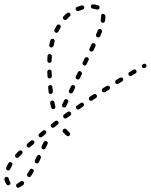

<svg xmlns="http://www.w3.org/2000/svg" viewBox="-114 -559 696 885"><path d="M-37 289Q-39 291 -39 293Q-40 294 -40 296Q-40 298 -39 300Q-38 304 -34 306Q-30 307 -26 305Q-16 301 -6 293Q-5 292 -4 290Q-3 288 -3 286Q-2 284 -3 282Q-4 280 -5 279Q-7 276 -12 275Q-16 275 -19 277Q-27 284 -34 287Q-36 288 -37 289ZM-78 258Q-82 256 -86 256Q-90 257 -92 261Q-94 264 -94 268Q-91 281 -84 291Q-82 293 -81 294Q-79 295 -77 295Q-75 295 -73 295Q-71 294 -70 293Q-66 291 -66 287Q-65 283 -68 279Q-72 273 -74 264Q-75 260 -78 258ZM11 245Q10 247 11 249Q11 251 12 252Q13 254 15 255Q18 257 23 257Q27 256 29 252Q35 244 40 234Q41 233 42 231Q42 229 42 227Q41 225 40 223Q39 222 37 221Q33 218 29 219Q25 220 23 224Q18 233 12 241Q11 243 11 245ZM-57 200Q-56 198 -57 196Q-57 194 -59 192Q-60 191 -61 190Q-65 187 -69 188Q-73 189 -75 193Q-81 203 -85 213Q-87 216 -85 220Q-84 224 -80 226Q-78 227 -76 227Q-74 227 -72 226Q-71 225 -69 224Q-68 222 -67 220Q-63 212 -58 203Q-57 202 -57 200ZM46 184Q46 186 47 188Q47 189 48 191Q50 192 52 193Q55 195 59 194Q63 192 65 189Q69 181 74 170Q75 168 75 166Q75 164 74 162Q74 160 72 159Q71 157 69 156Q65 155 62 156Q58 158 56 161Q51 172 47 180Q46 182 46 184ZM-11 148Q-10 146 -10 144Q-10 142 -10 141Q-11 139 -12 137Q-15 134 -19 134Q-23 134 -27 137Q-35 144 -42 152Q-43 153 -44 155Q-45 157 -45 159Q-45 161 -44 162Q-43 164 -42 166Q-39 169 -35 169Q-31 169 -28 166Q-21 159 -13 151Q-12 150 -11 148ZM77 119Q77 121 78 123Q78 125 80 126Q81 128 83 129Q85 130 87 130Q89 130 90 129Q92 129 94 127Q95 126 96 124L105 105Q107 102 106 98Q104 94 101 92Q97 90 93 92Q89 93 87 97L78 115Q77 117 77 119ZM45 98Q45 94 42 91Q41 89 39 89Q38 88 36 87Q34 87 32 88Q30 88 28 90L12 103Q9 106 9 110Q8 114 11 117Q12 119 14 120Q16 121 18 121Q20 121 22 120Q24 120 25 118L41 105Q44 102 45 98ZM100 52Q100 48 97 45Q96 43 94 42Q93 42 91 41Q89 41 87 42Q85 42 83 44L67 57Q66 58 65 60Q64 62 64 64Q63 66 64 67Q65 69 66 71Q68 74 73 74Q77 75 80 72L96 59Q99 56 100 52ZM185 34Q181 34 178 37Q176 38 176 40Q175 41 175 43Q174 45 175 47Q176 49 177 51Q184 59 193 66Q194 68 196 68Q198 69 200 69Q202 69 204 68Q205 67 207 66Q209 63 209 58Q209 54 206 51Q199 45 192 37Q189 34 185 34ZM155 12Q156 11 156 9Q156 7 156 5Q155 3 154 1Q152 -2 148 -3Q144 -3 140 -1L124 12Q120 14 120 18Q119 23 122 26Q124 29 128 30Q132 30 136 28L152 15Q154 14 155 12ZM201 -20 210 -27Q212 -28 213 -30Q214 -31 214 -33Q214 -35 214 -37Q213 -39 212 -41Q210 -44 206 -45Q202 -46 198 -43L189 -37L181 -31Q178 -29 177 -25Q177 -20 179 -17Q180 -15 182 -14Q184 -13 186 -13Q188 -13 190 -13Q191 -14 193 -15ZM273 -74Q274 -78 271 -82Q270 -83 269 -84Q267 -85 265 -86Q263 -86 261 -86Q259 -85 258 -84L240 -72Q239 -71 238 -70Q236 -68 236 -66Q236 -64 236 -62Q237 -60 238 -59Q240 -55 244 -54Q248 -54 252 -56L269 -68Q272 -70 273 -74ZM133 -94Q129 -96 125 -95Q121 -95 119 -91Q117 -88 117 -84Q119 -73 122 -63Q123 -59 127 -57Q130 -55 134 -56Q138 -57 140 -60Q142 -64 141 -68Q139 -77 137 -88Q136 -92 133 -94ZM172 -74Q172 -72 172 -70Q173 -68 174 -67Q175 -65 177 -65Q181 -63 185 -64Q189 -65 191 -69L200 -88Q201 -90 201 -92Q201 -94 200 -96Q200 -97 198 -99Q197 -100 195 -101Q191 -103 188 -102Q184 -100 182 -97L173 -78Q172 -76 172 -74ZM331 -110Q332 -112 333 -114Q333 -116 333 -118Q332 -120 331 -121Q330 -123 328 -124Q327 -125 325 -126Q323 -126 321 -126Q319 -125 317 -124L300 -113Q298 -112 297 -110Q296 -108 296 -106Q295 -104 296 -102Q296 -100 297 -99Q299 -95 303 -94Q307 -94 311 -96L328 -107Q330 -108 331 -110ZM126 -161Q126 -163 124 -164Q123 -166 121 -166Q119 -167 117 -167Q113 -166 110 -163Q107 -160 108 -156Q109 -145 110 -135Q110 -131 113 -128Q117 -125 121 -126Q123 -126 124 -127Q126 -128 127 -130Q129 -131 129 -133Q130 -135 130 -137Q128 -147 128 -157Q127 -159 126 -161ZM204 -135Q205 -131 209 -129Q210 -128 212 -128Q214 -128 216 -129Q218 -129 220 -131Q221 -132 222 -134L231 -152Q233 -156 232 -160Q230 -164 227 -166Q223 -168 219 -166Q215 -165 213 -161L204 -142Q202 -139 204 -135ZM391 -149Q393 -150 393 -152Q393 -154 393 -156Q393 -158 392 -160Q389 -163 385 -164Q381 -165 378 -163L360 -152Q359 -151 357 -149Q356 -147 356 -145Q355 -144 356 -142Q356 -140 357 -138Q359 -134 363 -134Q367 -133 371 -135L389 -146Q390 -147 391 -149ZM452 -186Q453 -188 454 -190Q454 -192 454 -194Q454 -196 453 -197Q452 -199 450 -200Q448 -202 446 -202Q445 -202 443 -202Q441 -202 439 -201L421 -190Q418 -188 417 -184Q416 -180 418 -176Q420 -173 424 -172Q428 -171 432 -173L449 -184Q451 -185 452 -186ZM235 -199Q236 -195 240 -194Q244 -192 248 -193Q252 -194 254 -198L263 -217Q265 -221 263 -224Q262 -228 258 -230Q256 -231 254 -231Q252 -231 250 -231Q249 -230 247 -229Q246 -227 245 -226L236 -207Q234 -203 235 -199ZM121 -236Q118 -238 114 -238Q110 -238 107 -235Q104 -232 104 -228L105 -207Q105 -203 108 -200Q111 -197 115 -197Q119 -198 122 -201Q125 -204 125 -208L124 -229Q124 -233 121 -236ZM514 -223Q515 -225 515 -227Q516 -229 516 -231Q515 -233 514 -234Q513 -236 512 -237Q510 -238 508 -239Q506 -239 504 -239Q502 -239 501 -238L483 -227Q481 -226 480 -225Q479 -223 478 -221Q478 -219 478 -217Q478 -215 479 -213Q481 -210 485 -209Q489 -208 493 -210L511 -221Q512 -222 514 -223ZM559 -250Q561 -251 561 -253Q562 -255 561 -257Q561 -259 560 -261Q558 -264 554 -265Q550 -266 547 -264L545 -263Q543 -262 542 -261Q541 -259 540 -257Q539 -255 540 -253Q540 -252 541 -250Q543 -246 547 -245Q551 -244 555 -246L556 -247Q558 -248 559 -250ZM267 -264Q268 -260 272 -258Q275 -256 279 -257Q283 -259 285 -263L294 -281Q296 -285 295 -289Q293 -293 290 -295Q286 -296 282 -295Q278 -294 276 -290L267 -271Q265 -268 267 -264ZM123 -306Q120 -310 116 -310Q114 -310 112 -310Q110 -309 109 -308Q107 -306 106 -305Q105 -303 105 -301Q104 -290 104 -279Q104 -277 105 -276Q105 -274 107 -272Q108 -271 110 -270Q112 -269 114 -269Q118 -269 121 -272Q124 -275 124 -279Q124 -289 125 -299Q125 -303 123 -306ZM298 -328Q299 -324 303 -322Q307 -321 311 -322Q315 -323 317 -327L326 -346Q328 -349 326 -353Q325 -357 321 -359Q317 -361 313 -360Q310 -358 308 -355L299 -336Q297 -332 298 -328ZM137 -375Q135 -379 131 -380Q129 -381 127 -380Q125 -380 123 -379Q122 -378 120 -377Q119 -375 118 -373Q115 -363 113 -352Q113 -350 113 -349Q113 -347 114 -345Q115 -343 117 -342Q119 -341 121 -340Q125 -340 128 -342Q132 -344 133 -348Q135 -358 138 -368Q139 -372 137 -375ZM329 -392Q331 -389 334 -387Q338 -385 342 -387Q346 -388 348 -392Q352 -403 356 -412Q357 -416 355 -420Q354 -423 350 -425Q346 -426 342 -425Q338 -423 337 -419Q333 -410 329 -400Q328 -396 329 -392ZM166 -435Q166 -437 166 -439Q165 -441 164 -442Q163 -444 161 -445Q157 -447 153 -446Q149 -445 147 -441Q142 -432 137 -422Q136 -420 136 -418Q136 -416 137 -415Q137 -413 139 -411Q140 -410 142 -409Q146 -407 149 -408Q153 -410 155 -413Q160 -423 165 -431Q166 -433 166 -435ZM352 -458Q355 -455 359 -454Q363 -454 366 -456Q370 -459 370 -463Q372 -475 372 -486Q371 -490 368 -492Q365 -495 361 -495Q357 -495 354 -492Q352 -489 352 -485Q352 -476 350 -466Q350 -462 352 -458ZM211 -490Q212 -495 209 -498Q206 -501 202 -501Q198 -502 195 -499Q187 -492 179 -484Q178 -482 177 -481Q176 -479 176 -477Q176 -475 177 -473Q178 -471 179 -470Q182 -467 187 -467Q191 -467 194 -470Q200 -477 208 -484Q211 -486 211 -490ZM273 -519Q275 -523 274 -527Q274 -529 272 -530Q271 -532 270 -533Q268 -534 266 -534Q264 -534 262 -534Q251 -531 241 -527Q239 -526 238 -525Q236 -523 235 -522Q235 -520 235 -518Q235 -516 235 -514Q237 -510 241 -509Q245 -507 248 -508Q257 -512 267 -515Q271 -516 273 -519ZM336 -515Q338 -515 339 -516Q341 -516 343 -518Q344 -519 345 -521Q345 -523 345 -525Q345 -527 344 -529Q344 -531 342 -532Q341 -533 339 -534Q329 -538 316 -539Q312 -539 308 -537Q305 -534 305 -530Q305 -528 305 -526Q306 -524 307 -523Q309 -521 310 -520Q312 -519 314 -519Q324 -518 332 -515Q334 -515 336 -515Z"/></svg>

Font: FRB American Cursive Dashed Light
Style: Italic
Weight: 300
Italic angle: -25°
Version: Version 2.0;Modular Font Editor K font №1